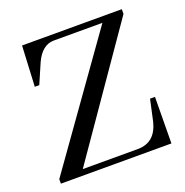

<svg xmlns="http://www.w3.org/2000/svg" viewBox="-110 -686 756 786"><g transform="rotate(-20 268.5 -293.0)"><path d="M505.9 0 507.8 -202.1H486.3L465.8 -108.4Q445.3 -26.4 370.1 -25.4H128.9L502.9 -565.4V-585.9H68.4L59.6 -409.2H79.1L117.2 -497.1Q146.5 -559.6 196.3 -560.5H409.2L24.4 -19.5V0Z"/></g></svg>

Font: Abhaya Libre
Style: Regular
Weight: 400
Designer: Pushpananda Ekanayake, Sol Matas, Pathum Egodawatta
Foundry: Mooniak
Version: Version 1.050 ; ttfautohint (v1.6)